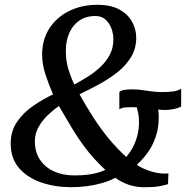

<svg xmlns="http://www.w3.org/2000/svg" viewBox="-20 -772 796 801"><path d="M276.4 8.9Q210.2 8.9 152.7 -10.6Q95.2 -30.1 59.9 -70.4Q24.6 -110.7 24.6 -173Q24.6 -224.7 50.8 -263.3Q77.1 -301.9 117.7 -329.9Q158.4 -357.9 201.3 -378.3Q183.7 -418.1 169.7 -461.3Q155.7 -504.5 155.7 -543.4Q155.7 -606.6 185.8 -653.3Q216 -700 268.2 -726Q320.4 -751.9 386.4 -751.9Q442.7 -751.9 478.3 -732.2Q513.9 -712.4 531.1 -681.1Q548.3 -649.9 548.3 -614.4Q548.3 -568.6 526 -532.8Q503.8 -496.9 467.9 -469Q432 -441.1 390.8 -419Q349.5 -396.9 311.7 -378.6Q339.9 -327.7 370.4 -280.6Q400.9 -233.5 434.9 -192.4Q468.9 -151.4 506.7 -117.3Q522.2 -135.2 534.2 -157.6Q546.2 -180 553 -206.5Q559.9 -233.1 559.9 -263Q559.9 -282.9 557 -297.6Q554.2 -312.3 551 -324Q544.5 -324.7 539 -324.7Q533.6 -324.7 525.6 -324.7Q511.4 -324.7 499.2 -323.5Q487 -322.2 477.9 -315.7V-388.1Q484.2 -394.4 497.4 -396.7Q510.6 -399.1 532 -399.1Q552.8 -399.1 572.2 -396.4Q591.5 -393.7 611.8 -390.8Q632 -387.9 655.2 -387.9Q683.3 -387.9 702 -390.5Q720.7 -393.1 735.8 -401.5V-327.6Q720.7 -319.9 702.4 -316.6Q684.2 -313.2 670.1 -313.2Q662.3 -313.2 655 -313.6Q647.7 -314.1 639.8 -315.1Q640.9 -308.6 641.6 -300.5Q642.3 -292.4 642.3 -283.3Q642.3 -241.2 630.9 -205.2Q619.5 -169.2 598.8 -139.1Q578 -109 550.6 -84.6Q575.7 -67.3 612.6 -56.2Q649.6 -45.2 682.7 -48.6L680.9 -3.7Q662.5 1.8 646.4 4.6Q630.3 7.4 614.4 8.3Q598.6 9.1 580.7 9.1Q548.3 9.1 517.7 -1Q487.1 -11.2 461.4 -30.1Q434.1 -16.3 403.7 -7.7Q373.4 0.8 341.6 4.8Q309.8 8.9 276.4 8.9ZM290 -40.2Q316.7 -40.2 339.9 -42.6Q363.2 -45 383.2 -50.2Q403.2 -55.5 419.6 -63.2Q371.4 -108.3 338.7 -151.3Q305.9 -194.3 279.8 -238.3Q253.7 -282.2 225.8 -329.7Q201.4 -312.9 178.4 -290.6Q155.3 -268.2 140.4 -241.3Q125.4 -214.3 125.4 -182.4Q125.4 -137.7 146.7 -105.8Q168 -73.9 205.2 -57Q242.3 -40.2 290 -40.2ZM290.2 -419.4Q317.8 -434.3 346.3 -452.2Q374.8 -470.2 399 -492.8Q423.2 -515.4 438.1 -543.7Q453 -572 453 -607.6Q453 -631.1 444.7 -653.4Q436.5 -675.8 420 -690.5Q403.6 -705.2 378.4 -705.2Q337.9 -705.2 310.3 -685.7Q282.6 -666.2 268.6 -633.5Q254.6 -600.8 254.6 -560.6Q254.6 -516.2 266 -480.6Q277.4 -445 290.2 -419.4Z"/></svg>

Font: Merriweather Light
Style: Italic
Weight: 300
Italic angle: -7.8°
Designer: Eben Sorkin
Foundry: Eben Sorkin
Version: Version 2.101